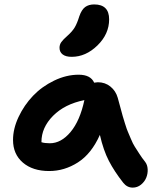

<svg xmlns="http://www.w3.org/2000/svg" viewBox="-20 -814 708 871"><path d="M305.2 -556.2Q278.3 -556.2 264.2 -567.1Q250 -578.1 250 -597.2Q250 -611.8 258.3 -623.3Q266.6 -634.8 286.1 -651.9Q308.1 -671.4 319.1 -689.9Q330.1 -708.5 339.8 -740.2Q350.1 -770 366.2 -782Q382.3 -793.9 407.2 -793.9Q475.1 -793.9 475.1 -726.1Q475.1 -659.7 422.1 -607.9Q369.1 -556.2 305.2 -556.2ZM203.1 -38.1Q128.4 -38.1 83.7 -76.4Q39.1 -114.7 39.1 -179.2Q39.1 -230 64.2 -283.4Q89.4 -336.9 129.6 -379.2Q169.9 -421.4 225.3 -448.2Q280.8 -475.1 336.9 -475.1Q391.1 -475.1 407.2 -439Q418.9 -440.9 423.8 -440.9Q457 -440.9 481.2 -421.1Q505.4 -401.4 514.2 -370.1Q516.1 -363.8 525.4 -329.1Q534.7 -294.4 536.6 -287.8Q538.6 -281.2 547.1 -253.4Q555.7 -225.6 560.1 -216.3Q564.5 -207 573.7 -184.3Q583 -161.6 591.6 -148.4Q600.1 -135.3 612.1 -116.5Q624 -97.7 638.2 -80.1Q648.9 -66.4 649.9 -46.1Q650.9 -25.9 643.3 -7.6Q635.7 10.7 619.4 23.9Q603 37.1 582 37.1Q556.6 37.1 539.1 15.1Q498.5 -36.6 473.9 -84.2Q449.2 -131.8 433.1 -202.1Q395 -116.7 333.7 -77.4Q272.5 -38.1 203.1 -38.1ZM168 -169.9V-168.9Q182.1 -164.1 206.1 -164.1Q257.3 -164.1 300 -215.1Q342.8 -266.1 362.8 -359.9Q273.4 -341.8 220.7 -288.6Q168 -235.4 168 -169.9Z"/></svg>

Font: Shantell Sans Irregular
Style: Regular
Weight: 600
Designer: Stephen Nixon, Anya Danilova, Shantell Martin
Foundry: Arrow Type
Version: Version 1.006;[9816181b4]